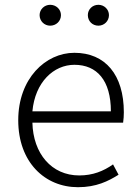

<svg xmlns="http://www.w3.org/2000/svg" viewBox="-20 -767 578 800"><path d="M305 13C381 13 431 -12 474 -39L451 -82C411 -54 367 -36 310 -36C195 -36 118 -127 115 -256H493C495 -270 496 -285 496 -299C496 -455 419 -547 290 -547C170 -547 56 -440 56 -266C56 -91 167 13 305 13ZM115 -303C126 -425 204 -497 290 -497C384 -497 442 -432 442 -303ZM189 -660C214 -660 234 -679 234 -704C234 -728 214 -747 189 -747C165 -747 145 -728 145 -704C145 -679 165 -660 189 -660ZM390 -660C414 -660 434 -679 434 -704C434 -728 414 -747 390 -747C365 -747 346 -728 346 -704C346 -679 365 -660 390 -660Z"/></svg>

Font: Noto Sans CJK SC Light
Style: Regular
Weight: 300
Designer: Ryoko NISHIZUKA 西塚涼子 (kana, bopomofo & ideographs); Paul D. Hunt (Latin, Greek & Cyrillic); Sandoll Communications 산돌커뮤니
Foundry: Adobe
Version: Version 2.004;hotconv 1.0.118;makeotfexe 2.5.65603